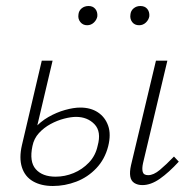

<svg xmlns="http://www.w3.org/2000/svg" viewBox="-20 -612 643 639"><path d="M156 7Q117 7 90 -8.5Q63 -24 53 -55Q43 -86 53 -129L119 -410H155L88 -126Q77 -74 99 -49Q121 -24 165 -24Q196 -24 225 -36Q254 -48 276 -71Q298 -94 305 -127Q318 -174 294.5 -198.5Q271 -223 233 -223Q216 -223 193 -217Q170 -211 148 -199Q126 -187 109.5 -169Q93 -151 88 -126H63Q72 -159 93 -183Q114 -207 141 -222.5Q168 -238 196.5 -246Q225 -254 247 -254Q282 -254 306 -238Q330 -222 340 -193.5Q350 -165 340 -125Q329 -82 300.5 -52Q272 -22 234 -7.5Q196 7 156 7ZM454 4Q438 4 427 -3Q416 -10 413.5 -25Q411 -40 416 -62L499 -410H537L456 -69Q452 -51 455 -40Q458 -29 473 -29Q491 -29 512 -46.5Q533 -64 559 -91L575 -74Q542 -38 512 -17Q482 4 454 4ZM270 -528Q256 -528 247.5 -538.5Q239 -549 241 -563Q242 -576 251.5 -584Q261 -592 275 -592Q289 -592 297 -582.5Q305 -573 304 -558Q302 -546 292.5 -537Q283 -528 270 -528ZM443 -528Q428 -528 420 -538.5Q412 -549 414 -563Q415 -576 424.5 -584Q434 -592 447 -592Q462 -592 470 -582.5Q478 -573 477 -558Q475 -546 465.5 -537Q456 -528 443 -528Z"/></svg>

Font: Ysabeau Infant ExtraLight
Style: Italic
Weight: 250
Italic angle: -12°
Designer: Christian Thalmann (Catharsis Fonts)
Version: Version 2.001;gftools[0.9.30]; featfreeze: ss01,ss02,lnum